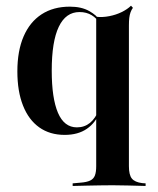

<svg xmlns="http://www.w3.org/2000/svg" viewBox="-20 -451 540 658"><path d="M201.6 11.3Q150.8 11.3 114.5 -14.5Q78.2 -40.3 58.9 -89.1Q39.5 -137.9 39.5 -206.5Q39.5 -276.6 60.9 -326.2Q82.3 -375.8 122.6 -402Q162.9 -428.2 219.4 -428.2Q258.9 -428.2 285.5 -413.3Q312.1 -398.4 321 -381.5L318.5 -373.4Q312.1 -387.9 294.4 -398.8Q276.6 -409.7 252.4 -409.7Q205.6 -409.7 181.5 -359.3Q157.3 -308.9 157.3 -208.9Q157.3 -114.5 178.6 -64.5Q200 -14.5 243.5 -14.5Q269.4 -14.5 288.3 -29.8Q307.3 -45.2 319.4 -75.8L321 -66.1Q308.1 -30.6 277.8 -9.7Q247.6 11.3 201.6 11.3ZM366.1 183.9Q344.4 183.9 323.4 184.3Q302.4 184.7 279.8 185.1Q257.3 185.5 229 186.3V177.4L255.6 175Q277.4 173.4 289.1 167.7Q300.8 162.1 305.2 150.4Q309.7 138.7 309.7 118.5V-208.1H421.8V118.5Q421.8 148.4 431.9 160.9Q441.9 173.4 467.7 176.6L479 177.4V186.3Q444.4 185.5 418.5 184.7Q392.7 183.9 366.1 183.9ZM309.7 -208.1V-416.9V-393.5Q331.5 -391.1 354.4 -395.6Q377.4 -400 397.2 -409.7Q416.9 -419.4 429 -431.5L435.5 -424.2Q430.6 -417.7 427.4 -408.9Q424.2 -400 423 -389.5Q421.8 -379 421.8 -363.7V-208.1Z"/></svg>

Font: Playfair 144pt SemiCondensed
Style: Bold
Weight: 700
Width: 4
Designer: Claus Eggers Sørensen
Foundry: Claus Eggers Sørensen
Version: Version 2.203